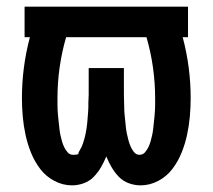

<svg xmlns="http://www.w3.org/2000/svg" viewBox="-20 -550 640 578"><path d="M197 8Q169 8 143.5 -5.5Q118 -19 101 -41.5Q84 -64 73.5 -90Q63 -116 57 -143.5Q51 -171 48.5 -199Q46 -227 46 -255Q46 -301 52 -347Q58 -393 70 -438H54V-530H546V-438H530Q542 -393 548 -347Q554 -301 554 -255Q554 -227 551.5 -199Q549 -171 543 -143.5Q537 -116 526.5 -90Q516 -64 499 -41.5Q482 -19 456.5 -5.5Q431 8 403 8Q385 8 367.5 1.5Q350 -5 337.5 -18Q325 -31 316 -46.5Q307 -62 300 -79Q293 -62 284 -46.5Q275 -31 262.5 -18Q250 -5 232.5 1.5Q215 8 197 8ZM200 -84Q216 -84 216 -87.5Q216 -91 219.5 -96.5Q223 -102 225.5 -107.5Q228 -113 230 -119Q232 -125 233.5 -130.5Q235 -136 236.5 -142Q238 -148 239 -154.5Q240 -161 241 -167Q242 -173 242.5 -179Q243 -185 243.5 -191Q244 -197 244.5 -203.5Q245 -210 245.5 -216Q246 -222 246 -228Q246 -234 246 -240.5Q246 -247 246.5 -253Q247 -259 247 -265V-345H353V-265Q353 -255 353.5 -245Q354 -235 354 -225.5Q354 -216 355 -206Q356 -196 357 -186Q358 -176 359 -166.5Q360 -157 362 -147.5Q364 -138 366.5 -128.5Q369 -119 373 -109.5Q377 -100 383.5 -92Q390 -84 400 -84Q400 -84 400 -84Q400 -84 400 -84Q400 -84 400 -84Q400 -84 400 -84Q410 -84 416.5 -91.5Q423 -99 427 -107.5Q431 -116 433.5 -125Q436 -134 438 -143Q440 -152 441 -161Q442 -170 443 -179.5Q444 -189 445 -198.5Q446 -208 446.5 -217Q447 -226 447 -235.5Q447 -245 447 -254Q447 -301 440.5 -347Q434 -393 421 -438H179Q166 -393 159.5 -347Q153 -301 153 -254Q153 -245 153 -235.5Q153 -226 153.5 -217Q154 -208 155 -198.5Q156 -189 157 -180Q158 -171 159 -161.5Q160 -152 162 -143Q164 -134 166.5 -125Q169 -116 173 -107.5Q177 -99 183.5 -91.5Q190 -84 200 -84Z"/></svg>

Font: Iosevka Curly SmBdEx
Style: Regular
Weight: 600
Width: 7
Monospace: yes
Designer: Belleve Invis
Foundry: Belleve Invis
Version: Version 11.1.0; ttfautohint (v1.8.3)